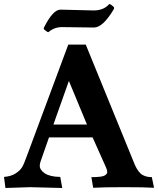

<svg xmlns="http://www.w3.org/2000/svg" viewBox="-20 -932 787 956"><path d="M323 -529 246 -312H413ZM281 -884 446 -880Q497 -880 524 -912Q531 -912 547 -897Q548 -895 548 -892Q548 -889 546 -885Q492 -795 448 -795L288 -797Q251 -797 221 -772Q216 -771 200 -785Q198 -788 198 -791Q198 -794 200 -797Q244 -884 281 -884ZM129 0 7 4 0 -51Q35 -54 57 -68Q79 -82 89 -98Q99 -114 111 -148L320 -710H407L643 -132Q660 -86 680 -68Q700 -50 736 -50L747 3Q701 0 596 0Q491 0 444 3L435 -50Q488 -50 501 -58Q514 -66 514 -75Q514 -85 508 -98L441 -248H224L182 -128Q178 -117 178 -107Q178 -86 203 -69Q228 -52 280 -51L290 4Z"/></svg>

Font: Lusitana
Style: Bold
Weight: 700
Designer: Ana Paula Megda
Foundry: Ana Paula Megda
Version: Version 1.001; ttfautohint (v1.4.1)